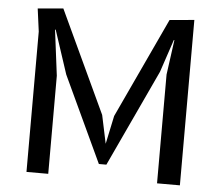

<svg xmlns="http://www.w3.org/2000/svg" viewBox="-53 -819 1006 879"><g transform="rotate(5 450.0 -380.0)"><path d="M700 0V-500L722 -660L719.5 -660.5L669 -510L461.5 -65H427L242.5 -460L176.5 -660.5L173.5 -660L200 -450.5V0H100V-645L86 -750L203 -760L422.5 -290L450 -160L477.5 -290L692 -750L805 -760V0Z"/></g></svg>

Font: B612
Style: Regular
Weight: 400
Designer: Nicolas Chauveau, Thomas Paillot, Jonathan Favre-Lamarine, Jean-Luc Vinot
Foundry: AIRBUS
Version: Version 1.008